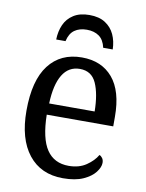

<svg xmlns="http://www.w3.org/2000/svg" viewBox="-85 -803 666 873"><g transform="rotate(10 248.5 -366.0)"><path d="M266 10Q164 10 107 -62Q50 -134 50 -264Q50 -404 104.5 -475Q159 -546 257 -546Q348 -546 399.5 -485.5Q451 -425 451 -306V-262H144Q146 -152 180.5 -101Q215 -50 282 -50Q330 -50 363 -72.5Q396 -95 412 -123Q420 -120 426 -111.5Q432 -103 432 -90Q432 -70 414 -46.5Q396 -23 359.5 -6.5Q323 10 266 10ZM356 -314Q355 -395 333 -444Q311 -493 257 -493Q205 -493 177 -447Q149 -401 146 -314ZM127 -606Q128 -644 141.5 -674.5Q155 -705 184 -723.5Q213 -742 257 -742Q302 -742 330.5 -723.5Q359 -705 373 -674.5Q387 -644 388 -606H344Q336 -642 313.5 -658Q291 -674 257 -674Q223 -674 200.5 -658Q178 -642 170 -606Z"/></g></svg>

Font: Noto Serif SemiCondensed
Style: Regular
Weight: 400
Width: 4
Designer: Monotype Design Team
Foundry: Monotype Imaging Inc.
Version: Version 2.013